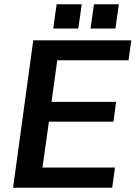

<svg xmlns="http://www.w3.org/2000/svg" viewBox="-20 -875 632 895"><path d="M41 0H503L516 -94H178L208 -308H509L521 -400H220L247 -594H579L592 -687H135ZM402 -742H518L534 -855H418ZM228 -742H345L361 -855H244Z"/></svg>

Font: Ronzino Medium
Style: Italic
Weight: 500
Italic angle: -7.99998°
Designer: Nunzio Mazzaferro
Foundry: Collletttivo
Version: Version 1.000;Glyphs 3.3 (3337)